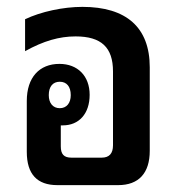

<svg xmlns="http://www.w3.org/2000/svg" viewBox="-20 -539 515 559"><path d="M147 0H324C384 0 416 -35 416 -100V-343C416 -459 348 -519 220 -519C164 -519 99 -505 53 -483V-390C107 -420 153 -433 200 -433C275 -433 309 -401 309 -331V-116C309 -92 298 -80 276 -80H188C166 -80 157 -90 157 -113V-166C157 -169 157 -171 157 -174C159 -174 161 -174 163 -174C210 -174 241 -208 241 -263C241 -318 206 -353 153 -353C95 -353 58 -314 58 -245V-97C58 -32 88 0 147 0ZM154 -224C134 -224 122 -239 122 -262C122 -287 134 -301 154 -301C174 -301 186 -287 186 -262C186 -239 174 -224 154 -224Z"/></svg>

Font: Noto Sans Thai Looped UI Narrow Medium
Style: Regular
Weight: 500
Width: 4
Designer: Cadson Demak Team
Foundry: Cadson Demak Co., Ltd.
Version: Version 1.000